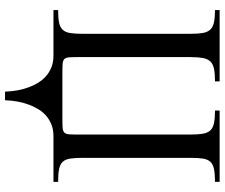

<svg xmlns="http://www.w3.org/2000/svg" viewBox="-85 -617 895 765"><g transform="rotate(90 362.5 -234.5)"><path d="M523.4 0Q496.1 0 475.6 8.3Q455.1 16.6 439.9 30.3Q424.8 43.9 414.6 61.3Q404.3 78.6 397.5 96.7Q381.3 139.2 379.4 192.9H345.2Q343.3 139.2 327.1 96.7Q320.3 78.6 309.8 61.3Q299.3 43.9 284.2 30.3Q269 16.6 248.5 8.3Q228 0 201.2 0H20V-18.6Q51.8 -18.6 70.6 -22.5Q89.4 -26.4 99.1 -37.4Q108.9 -48.3 111.8 -67.6Q114.7 -86.9 114.7 -117.7V-544.4Q114.7 -574.7 111.6 -594Q108.4 -613.3 98.4 -624.3Q88.4 -635.3 69.8 -639.4Q51.3 -643.6 20 -643.6V-662.1H304.2V-643.6Q272.9 -643.6 253.9 -639.6Q234.9 -635.7 224.6 -624.8Q214.4 -613.8 210.9 -594.5Q207.5 -575.2 207.5 -544.4V-98.1Q207.5 -74.7 208.5 -62Q209.5 -49.3 215.3 -43.5Q221.2 -37.6 233.9 -36.6Q246.6 -35.6 270 -35.6H453.6Q477.1 -35.6 489.7 -36.6Q502.4 -37.6 508.3 -43.5Q514.2 -49.3 515.1 -62Q516.1 -74.7 516.1 -98.1V-544.4Q516.1 -575.2 512.9 -594.5Q509.8 -613.8 499.8 -624.8Q489.7 -635.7 470.7 -639.6Q451.7 -643.6 420.4 -643.6V-662.1H704.6V-643.6Q672.4 -643.6 653.3 -639.6Q634.3 -635.7 624.5 -625Q614.7 -614.3 611.8 -595Q608.9 -575.7 608.9 -544.4V-117.7Q608.9 -86.4 611.8 -67.1Q614.7 -47.9 624.5 -37.1Q634.3 -26.4 653.3 -22.5Q672.4 -18.6 704.6 -18.6V0Z"/></g></svg>

Font: Doulos SIL Compact
Style: Regular
Weight: 400
Designer: Walt Agee, Victor Gaultney, Peter Martin, Debbi Hosken
Foundry: SIL International
Version: Version 4.110; 2011; Maintenance release ; LnSpcTght